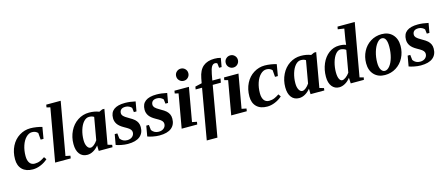

<svg xmlns="http://www.w3.org/2000/svg" viewBox="-54 -1389 5330 2286"><g transform="rotate(-15 2611.0 -245.5)"><path d="M190.9 9.8Q106.9 9.8 60.8 -35.6Q14.6 -81.1 14.6 -161.1Q14.6 -251.5 50.5 -322.3Q86.4 -393.1 149.4 -432.1Q212.4 -471.2 285.6 -471.2Q320.8 -471.2 362.1 -464.6Q403.3 -458 429.2 -449.2L405.3 -308.6H370.1L363.3 -392.1Q336.9 -421.4 292 -421.4Q253.4 -421.4 219 -387Q184.6 -352.5 165 -293.7Q145.5 -234.9 145.5 -166Q145.5 -111.3 167 -81.1Q188.5 -50.8 230 -50.8Q266.6 -50.8 296.6 -64Q326.7 -77.1 354.5 -96.7L376 -65.9Q335.9 -30.3 286.9 -10.3Q237.8 9.8 190.9 9.8Z M605 -43.9 663.1 -32.2 657.7 0H465.8L581.1 -649.9L536.6 -661.6L542 -693.8H720.2Z M1123.5 -43.9 1176.8 -28.3 1172.9 0H1003.4L1001.5 -67.4Q972.7 -31.2 936.3 -10.5Q899.9 10.3 862.3 10.3Q801.3 10.3 767.3 -33.7Q733.4 -77.6 733.4 -155.8Q733.4 -241.2 769 -314.2Q804.7 -387.2 868.4 -429Q932.1 -470.7 1008.8 -470.7Q1076.2 -470.7 1131.3 -448.7L1171.4 -466.8H1197.8ZM861.8 -171.4Q861.8 -121.1 878.7 -91.6Q895.5 -62 920.9 -62Q940.4 -62 964.4 -81.5Q988.3 -101.1 1007.3 -129.9L1055.7 -404.8Q1033.7 -421.4 995.1 -421.4Q959 -421.4 928.2 -387Q897.5 -352.5 879.6 -293.7Q861.8 -234.9 861.8 -171.4Z M1560.1 -145Q1560.1 -70.8 1510.3 -30.5Q1460.4 9.8 1361.3 9.8Q1323.7 9.8 1280.5 1.2Q1237.3 -7.3 1216.3 -16.6L1238.8 -144H1271L1278.3 -79.6Q1309.6 -35.6 1364.7 -35.6Q1404.8 -35.6 1428.7 -56.9Q1452.6 -78.1 1452.6 -109.9Q1452.6 -128.9 1439.7 -144.8Q1426.8 -160.6 1399.4 -176.3L1367.2 -194.8Q1313 -225.1 1290.5 -258.1Q1268.1 -291 1268.1 -332Q1268.1 -471.2 1452.1 -471.2Q1509.8 -471.2 1580.1 -455.6L1559.1 -337.9H1526.9L1520.5 -391.6Q1510.3 -404.3 1490.2 -414.8Q1470.2 -425.3 1445.3 -425.3Q1408.2 -425.3 1390.9 -408.7Q1373.5 -392.1 1373.5 -365.2Q1373.5 -346.2 1387.9 -329.6Q1402.3 -313 1451.2 -285.6Q1497.6 -259.8 1517.8 -241Q1538.1 -222.2 1549.1 -199.2Q1560.1 -176.3 1560.1 -145Z M1949.2 -145Q1949.2 -70.8 1899.4 -30.5Q1849.6 9.8 1750.5 9.8Q1712.9 9.8 1669.7 1.2Q1626.5 -7.3 1605.5 -16.6L1627.9 -144H1660.2L1667.5 -79.6Q1698.7 -35.6 1753.9 -35.6Q1793.9 -35.6 1817.9 -56.9Q1841.8 -78.1 1841.8 -109.9Q1841.8 -128.9 1828.9 -144.8Q1815.9 -160.6 1788.6 -176.3L1756.3 -194.8Q1702.1 -225.1 1679.7 -258.1Q1657.2 -291 1657.2 -332Q1657.2 -471.2 1841.3 -471.2Q1898.9 -471.2 1969.2 -455.6L1948.2 -337.9H1916L1909.7 -391.6Q1899.4 -404.3 1879.4 -414.8Q1859.4 -425.3 1834.5 -425.3Q1797.4 -425.3 1780 -408.7Q1762.7 -392.1 1762.7 -365.2Q1762.7 -346.2 1777.1 -329.6Q1791.5 -313 1840.3 -285.6Q1886.7 -259.8 1907 -241Q1927.2 -222.2 1938.2 -199.2Q1949.2 -176.3 1949.2 -145Z M2164.6 -43.9 2222.7 -32.2 2217.3 0H2025.4L2098.6 -415L2054.2 -426.8L2059.6 -459H2237.8ZM2123.5 -619.1Q2123.5 -650.9 2145.8 -672.4Q2168 -693.8 2198.7 -693.8Q2230 -693.8 2251.7 -672.1Q2273.4 -650.4 2273.4 -619.1Q2273.4 -588.4 2252 -566.2Q2230.5 -543.9 2198.7 -543.9Q2167.5 -543.9 2145.5 -565.7Q2123.5 -587.4 2123.5 -619.1Z M2386.2 -408.2H2307.1L2313 -441.9L2395.5 -460.9L2406.7 -520.5Q2424.8 -617.2 2477.1 -660.6Q2529.3 -704.1 2616.2 -704.1Q2660.6 -704.1 2693.8 -693.8L2674.8 -585.4H2643.6L2637.7 -640.1Q2627.4 -650.4 2610.4 -650.4Q2584.5 -650.4 2568.4 -624.3Q2552.2 -598.1 2540.5 -536.1L2526.4 -459H2627L2618.2 -408.2H2517.6L2409.2 212.9H2277.8Z M2775.4 -43.9 2833.5 -32.2 2828.1 0H2636.2L2709.5 -415L2665 -426.8L2670.4 -459H2848.6ZM2734.4 -619.1Q2734.4 -650.9 2756.6 -672.4Q2778.8 -693.8 2809.6 -693.8Q2840.8 -693.8 2862.5 -672.1Q2884.3 -650.4 2884.3 -619.1Q2884.3 -588.4 2862.8 -566.2Q2841.3 -543.9 2809.6 -543.9Q2778.3 -543.9 2756.3 -565.7Q2734.4 -587.4 2734.4 -619.1Z M3079.6 9.8Q2995.6 9.8 2949.5 -35.6Q2903.3 -81.1 2903.3 -161.1Q2903.3 -251.5 2939.2 -322.3Q2975.1 -393.1 3038.1 -432.1Q3101.1 -471.2 3174.3 -471.2Q3209.5 -471.2 3250.7 -464.6Q3292 -458 3317.9 -449.2L3293.9 -308.6H3258.8L3252 -392.1Q3225.6 -421.4 3180.7 -421.4Q3142.1 -421.4 3107.7 -387Q3073.2 -352.5 3053.7 -293.7Q3034.2 -234.9 3034.2 -166Q3034.2 -111.3 3055.7 -81.1Q3077.1 -50.8 3118.7 -50.8Q3155.3 -50.8 3185.3 -64Q3215.3 -77.1 3243.2 -96.7L3264.6 -65.9Q3224.6 -30.3 3175.5 -10.3Q3126.5 9.8 3079.6 9.8Z M3734.4 -43.9 3787.6 -28.3 3783.7 0H3614.3L3612.3 -67.4Q3583.5 -31.2 3547.1 -10.5Q3510.7 10.3 3473.1 10.3Q3412.1 10.3 3378.2 -33.7Q3344.2 -77.6 3344.2 -155.8Q3344.2 -241.2 3379.9 -314.2Q3415.5 -387.2 3479.2 -429Q3543 -470.7 3619.6 -470.7Q3687 -470.7 3742.2 -448.7L3782.2 -466.8H3808.6ZM3472.7 -171.4Q3472.7 -121.1 3489.5 -91.6Q3506.3 -62 3531.7 -62Q3551.3 -62 3575.2 -81.5Q3599.1 -101.1 3618.2 -129.9L3666.5 -404.8Q3644.5 -421.4 3606 -421.4Q3569.8 -421.4 3539.1 -387Q3508.3 -352.5 3490.5 -293.7Q3472.7 -234.9 3472.7 -171.4Z M3967.3 9.8Q3911.6 9.8 3877.9 -33.2Q3844.2 -76.2 3844.2 -151.4Q3844.2 -237.8 3875.7 -311.5Q3907.2 -385.3 3964.1 -428Q4021 -470.7 4090.3 -470.7Q4143.6 -470.7 4175.3 -457L4176.8 -471.7L4182.1 -517.6L4204.6 -650.4L4126.5 -662.1L4132.3 -693.8H4344.7L4229 -41.5L4277.3 -29.3L4271.5 0H4109.4L4106 -70.3Q4077.1 -31.7 4040 -11Q4002.9 9.8 3967.3 9.8ZM3972.7 -172.9Q3972.7 -120.1 3986.6 -91.3Q4000.5 -62.5 4022.9 -62.5Q4041.5 -62.5 4067.6 -82Q4093.8 -101.6 4114.3 -130.4L4161.6 -398.9Q4151.9 -408.7 4131.6 -415.5Q4111.3 -422.4 4096.2 -422.4Q4063 -422.4 4034.4 -387.7Q4005.9 -353 3989.3 -293.9Q3972.7 -234.9 3972.7 -172.9Z M4666 -305.2Q4666 -422.9 4605 -422.9Q4574.2 -422.9 4544.2 -385.7Q4514.2 -348.6 4495.8 -286.1Q4477.5 -223.6 4477.5 -155.8Q4477.5 -99.6 4495.6 -69.1Q4513.7 -38.6 4542 -38.6Q4573.2 -38.6 4602.5 -74.7Q4631.8 -110.8 4648.9 -172.4Q4666 -233.9 4666 -305.2ZM4530.8 9.8Q4447.8 9.8 4397.9 -42.5Q4348.1 -94.7 4348.1 -182.6Q4348.1 -261.7 4382.3 -328.1Q4416.5 -394.5 4477.8 -432.9Q4539.1 -471.2 4615.7 -471.2Q4698.7 -471.2 4748.5 -418.9Q4798.3 -366.7 4798.3 -278.8Q4798.3 -199.7 4764.2 -133.3Q4730 -66.9 4668.7 -28.6Q4607.4 9.8 4530.8 9.8Z M5170.9 -145Q5170.9 -70.8 5121.1 -30.5Q5071.3 9.8 4972.2 9.8Q4934.6 9.8 4891.4 1.2Q4848.1 -7.3 4827.1 -16.6L4849.6 -144H4881.8L4889.2 -79.6Q4920.4 -35.6 4975.6 -35.6Q5015.6 -35.6 5039.6 -56.9Q5063.5 -78.1 5063.5 -109.9Q5063.5 -128.9 5050.5 -144.8Q5037.6 -160.6 5010.3 -176.3L4978 -194.8Q4923.8 -225.1 4901.4 -258.1Q4878.9 -291 4878.9 -332Q4878.9 -471.2 5063 -471.2Q5120.6 -471.2 5190.9 -455.6L5169.9 -337.9H5137.7L5131.3 -391.6Q5121.1 -404.3 5101.1 -414.8Q5081.1 -425.3 5056.2 -425.3Q5019 -425.3 5001.7 -408.7Q4984.4 -392.1 4984.4 -365.2Q4984.4 -346.2 4998.8 -329.6Q5013.2 -313 5062 -285.6Q5108.4 -259.8 5128.7 -241Q5148.9 -222.2 5159.9 -199.2Q5170.9 -176.3 5170.9 -145Z"/></g></svg>

Font: Liberation Serif
Style: Bold Italic
Weight: 700
Italic angle: -16.333°
Designer: Steve Matteson
Foundry: Ascender Corporation
Version: Version 2.1.5